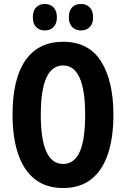

<svg xmlns="http://www.w3.org/2000/svg" viewBox="-20 -935 633 965"><path d="M550 -358Q550 -244 522.5 -161.5Q495 -79 439 -34.5Q383 10 297 10Q211 10 154.5 -35Q98 -80 70.5 -163Q43 -246 43 -359Q43 -539 108 -632Q173 -725 297 -725Q426 -725 488 -626.5Q550 -528 550 -358ZM185 -358Q185 -111 297 -111Q353 -111 380.5 -171.5Q408 -232 408 -358Q408 -606 297 -606Q185 -606 185 -358ZM145 -848Q145 -881 161.5 -898Q178 -915 205 -915Q233 -915 249.5 -897.5Q266 -880 266 -848Q266 -817 249.5 -799.5Q233 -782 205 -782Q178 -782 161.5 -799Q145 -816 145 -848ZM326 -848Q326 -881 342.5 -898Q359 -915 387 -915Q415 -915 431.5 -897.5Q448 -880 448 -848Q448 -817 431.5 -799.5Q415 -782 387 -782Q359 -782 342.5 -799.5Q326 -817 326 -848Z"/></svg>

Font: Noto Sans ExtraCondensed
Style: Bold
Weight: 700
Width: 2
Designer: Monotype Design Team
Foundry: Monotype Imaging Inc.
Version: Version 2.013; ttfautohint (v1.8.4.7-5d5b)